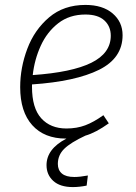

<svg xmlns="http://www.w3.org/2000/svg" viewBox="-20 -552 552 780"><path d="M110 -209V-199Q110 -113 147.5 -71.5Q185 -30 250 -30Q292 -30 326.5 -43Q361 -56 400 -84L422 -51Q369 -13 327 -1Q267 27 241 52.5Q215 78 215 114Q215 139 231.5 153Q248 167 282 167Q304 167 337 161L332 202Q302 208 276 208Q224 208 196.5 183Q169 158 169 119Q169 53 250 11H248Q160 11 111 -43.5Q62 -98 62 -198Q62 -277 91 -354Q120 -431 179.5 -481.5Q239 -532 327 -532Q397 -532 437.5 -497.5Q478 -463 478 -409Q478 -316 382.5 -268.5Q287 -221 110 -209ZM113 -247Q272 -258 351 -297Q430 -336 430 -407Q430 -445 404 -469Q378 -493 327 -493Q262 -493 216.5 -457.5Q171 -422 145.5 -366Q120 -310 113 -247Z"/></svg>

Font: Fira Sans ExtraLight
Style: Italic
Weight: 275
Italic angle: -8°
Designer: Carrois Corporate & Edenspiekermann AG
Foundry: Carrois Corporate GbR & Edenspiekermann AG
Version: Version 4.203